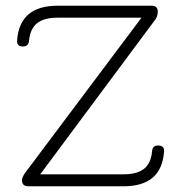

<svg xmlns="http://www.w3.org/2000/svg" viewBox="-20 -653 635 673"><path d="M80 0Q57 0 57 -21Q57 -31 68 -47L476 -591H182Q135 -591 110.5 -572Q86 -553 82 -511Q80 -490 60 -490Q38 -490 40 -512Q49 -633 182 -633H512Q533 -633 533 -612Q533 -596 524 -584L121 -42H413Q460 -42 484.5 -61Q509 -80 513 -122Q514 -143 534 -143Q557 -143 555 -121Q546 0 413 0Z"/></svg>

Font: Jura Light
Style: Regular
Weight: 300
Designer: Daniel Johnson, Alexei Vanyashin
Foundry: Daniel Johnson
Version: Version 5.103